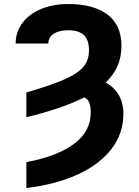

<svg xmlns="http://www.w3.org/2000/svg" viewBox="-20 -737 698 964"><path d="M426.8 -484.4Q426.8 -536.6 401.1 -560.8Q375.5 -585 322.3 -585Q276.4 -585 249.5 -567.1Q222.7 -549.3 222.7 -518.6H58.6Q58.6 -576.2 92.3 -621.3Q126 -666.5 186 -691.7Q246.1 -716.8 322.3 -716.8Q449.2 -716.8 519.5 -664.1Q589.8 -611.3 589.8 -506.8Q589.8 -452.6 570.6 -407Q551.3 -361.3 510.7 -322.8Q553.2 -299.3 576.4 -259.5Q599.6 -219.7 599.6 -166Q599.6 -66.4 539.1 11.7Q478.5 89.8 368.7 139.6Q258.8 189.5 112.3 207V77.1Q267.6 47.9 351.6 -14.6Q435.5 -77.1 435.5 -170.9Q435.5 -203.6 428 -221.9Q420.4 -240.2 402.8 -248Q293.9 -192.4 112.3 -148.4V-272.5Q238.8 -309.6 304.9 -338.9Q371.1 -368.2 398.9 -401.6Q426.8 -435.1 426.8 -484.4Z"/></svg>

Font: Pretendard JP ExtraBold
Style: Regular
Weight: 800
Designer: Base glyphs from Inter by Rasmus Andersson; Hangeul glyphs from Noto Sans CJK(Source Han Sans) by Jang Soo-young and Kan
Foundry: Kil Hyung-jin
Version: Version 1.309